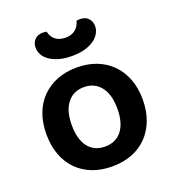

<svg xmlns="http://www.w3.org/2000/svg" viewBox="-131 -802 831 918"><g transform="rotate(-20 285.0 -342.5)"><path d="M285 15Q229 15 184 -2.5Q139 -20 107 -52.5Q75 -85 57.5 -131.5Q40 -178 40 -237Q40 -295 57.5 -341.5Q75 -388 107.5 -420.5Q140 -453 185 -470.5Q230 -488 285 -488Q340 -488 385 -470.5Q430 -453 462.5 -420Q495 -387 512.5 -340.5Q530 -294 530 -237Q530 -179 512.5 -132.5Q495 -86 463 -53Q431 -20 386 -2.5Q341 15 285 15ZM169 -237Q169 -164 199.5 -125Q230 -86 285 -86Q340 -86 370.5 -125.5Q401 -165 401 -237Q401 -309 370 -348.5Q339 -388 285 -388Q231 -388 200 -348.5Q169 -309 169 -237ZM361 -698Q366 -699 369.5 -699.5Q373 -700 378 -700Q407 -700 421.5 -683.5Q436 -667 436 -644Q436 -625 426 -607.5Q416 -590 397 -576.5Q378 -563 350 -555Q322 -547 285 -547Q247 -547 219 -555Q191 -563 171.5 -576.5Q152 -590 142.5 -607.5Q133 -625 133 -644Q133 -667 147.5 -683.5Q162 -700 191 -700Q196 -700 200 -699.5Q204 -699 209 -698Q214 -672 233.5 -656Q253 -640 285 -640Q316 -640 335.5 -656Q355 -672 361 -698Z"/></g></svg>

Font: Baloo 2 Latin SemiBold
Style: Regular
Weight: 400
Designer: Sarang Kulkarni and Ek Type
Foundry: Ek Type
Version: Version 1.001